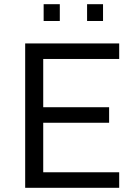

<svg xmlns="http://www.w3.org/2000/svg" viewBox="-20 -895 644 915"><path d="M188 -795H265V-875H188ZM395 -795H471V-875H395ZM100 0H548V-74H186V-310H500V-384H186V-614H548V-688H100Z"/></svg>

Font: Saira UNSAM SC
Style: Regular
Weight: 400
Designer: Hector Gatti with collaboration of the Omnibus-Type team
Foundry: Omnibus-Type
Version: Version 1.072;PS 001.072;hotconv 1.0.88;makeotf.lib2.5.64775